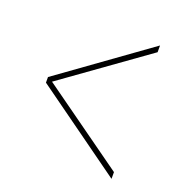

<svg xmlns="http://www.w3.org/2000/svg" viewBox="-94 -679 613 644"><g transform="rotate(20 212.5 -357.0)"><path d="M371 -119 54 -347V-367L371 -595V-571L72 -357L371 -143Z"/></g></svg>

Font: Noto Serif Display ExtraCondensed ExtraLight
Style: Regular
Weight: 200
Width: 2
Designer: Monotype Design Team
Foundry: Monotype Imaging Inc.
Version: Version 2.009